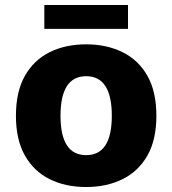

<svg xmlns="http://www.w3.org/2000/svg" viewBox="-20 -740 692 771"><path d="M44 -275Q44 -372 80 -435.5Q116 -499 179.5 -530.5Q243 -562 326 -562Q408 -562 472 -530.5Q536 -499 572 -435.5Q608 -372 608 -275Q608 -179 572 -115.5Q536 -52 472 -20.5Q408 11 326 11Q243 11 179.5 -20.5Q116 -52 80 -115.5Q44 -179 44 -275ZM223 -275Q223 -117 326 -117Q429 -117 429 -275Q429 -434 326 -434Q223 -434 223 -275ZM158 -720H494V-624H158Z"/></svg>

Font: Kufam
Style: Bold
Weight: 700
Designer: Wael Morcos, Artur Schmal
Foundry: Original Type
Version: Version 1.300; ttfautohint (v1.8.3)